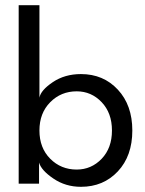

<svg xmlns="http://www.w3.org/2000/svg" viewBox="-20 -708 560 740"><path d="M52 0V-688H132V-331.5Q137 -360 183.2 -391.2Q229.5 -422.5 292 -422.5Q378.5 -422.5 434.2 -362.5Q490 -302.5 490 -205Q490 -107 434.2 -47.5Q378.5 12 292 12Q232.5 12 185.8 -19.8Q139 -51.5 130.5 -81.5V0ZM275.5 -356Q215 -356 173.5 -314Q132 -272 132 -205Q132 -138 173.5 -96.2Q215 -54.5 275.5 -54.5Q332 -54.5 371.8 -96Q411.5 -137.5 411.5 -205Q411.5 -272.5 371.8 -314.2Q332 -356 275.5 -356Z"/></svg>

Font: League Spartan
Style: Regular
Weight: 350
Foundry: The League of Moveable Type
Version: Version 2.002